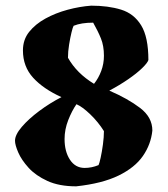

<svg xmlns="http://www.w3.org/2000/svg" viewBox="-20 -646 592 678"><path d="M249 12Q189 12 147.5 -7Q106 -26 81 -53.5Q56 -81 44.5 -107.5Q33 -134 33 -149Q33 -170 57 -198Q81 -226 118.5 -254Q156 -282 197 -303Q133 -332 97 -371.5Q61 -411 61 -468Q61 -506 83 -533.5Q105 -561 140.5 -580.5Q176 -600 218.5 -611.5Q261 -623 302 -626Q362 -626 407.5 -612Q453 -598 478.5 -556.5Q504 -515 504 -434Q501 -424 482 -405.5Q463 -387 432.5 -366Q402 -345 366 -326Q431 -298 474.5 -265Q518 -232 518 -185Q513 -136 484.5 -95Q456 -54 398.5 -26Q341 2 249 12ZM312 -350Q328 -370 337.5 -395.5Q347 -421 347 -449Q347 -484 336.5 -510Q326 -536 309 -566Q267 -566 240 -555Q237 -550 232.5 -531.5Q228 -513 224 -488.5Q220 -464 220 -442Q251 -387 312 -350ZM279 -53Q304 -53 328 -63Q331 -69 335.5 -89.5Q340 -110 343.5 -136Q347 -162 347 -183Q327 -215 299 -242Q271 -269 250 -278Q234 -255 221 -222Q208 -189 208 -155Q208 -111 227 -82Q246 -53 279 -53Z"/></svg>

Font: Labrada ExtraBold
Style: Regular
Weight: 800
Designer: Mercedes Jáuregui
Foundry: Omnibus-Type Team
Version: Version 1.000; ttfautohint (v1.8.4.7-5d5b)